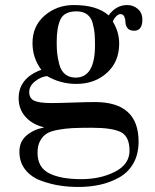

<svg xmlns="http://www.w3.org/2000/svg" viewBox="-20 -522 614 762"><path d="M154 -16V-17Q108 -28 81 -58.5Q54 -89 54 -132Q54 -212 144 -245Q109 -292 109 -351Q109 -419 157.5 -460.5Q206 -502 273 -502Q365 -502 411 -461Q441 -502 485 -502Q509 -502 527 -486.5Q545 -471 545 -444Q545 -400 512 -400Q494 -400 486 -410.5Q478 -421 478 -433Q478 -445 473.5 -455.5Q469 -466 458 -466Q449 -466 439.5 -455.5Q430 -445 428 -436Q453 -395 453 -349Q453 -277 404.5 -233Q356 -189 283 -189Q220 -189 167 -220Q143 -218 119.5 -199.5Q96 -181 96 -157Q96 -131 116.5 -122Q137 -113 183 -113Q212 -113 269.5 -115Q327 -117 357 -117Q530 -117 530 40Q530 90 509.5 126Q489 162 453.5 182Q418 202 377.5 211Q337 220 291 220Q253 220 217 214.5Q181 209 142.5 195Q104 181 80.5 151.5Q57 122 57 80Q57 40 85 16Q113 -8 154 -16ZM205 -355Q205 -328 207 -309.5Q209 -291 215.5 -266Q222 -241 238.5 -227.5Q255 -214 280 -214Q357 -214 357 -342Q357 -371 355.5 -388.5Q354 -406 348 -429.5Q342 -453 325.5 -465Q309 -477 284 -477Q235 -477 220 -445Q205 -413 205 -355ZM344 -15Q296 -15 267 -13.5Q238 -12 208.5 -6.5Q179 -1 163.5 9.5Q148 20 138.5 38.5Q129 57 129 85Q129 142 174.5 165.5Q220 189 303 189Q379 189 436.5 159.5Q494 130 494 76Q494 20 460 2.5Q426 -15 344 -15Z"/></svg>

Font: Justus
Style: Oldstyle
Weight: 500
Version: Version 001.000